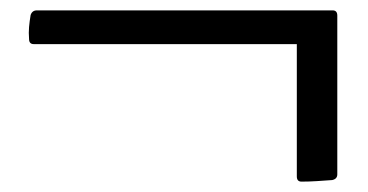

<svg xmlns="http://www.w3.org/2000/svg" viewBox="-20 -443 710 370"><path d="M39 -414Q42 -423 51 -423H621Q630 -423 630 -413V-107Q630 -98 620 -96Q606 -95 591 -94Q576 -93 561 -93Q552 -93 552 -103V-358H45Q36 -358 36 -368Q35 -380 36 -391Q37 -402 39 -414Z"/></svg>

Font: Hahmlet Medium
Style: Regular
Weight: 500
Version: Version 1.002